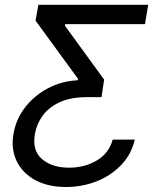

<svg xmlns="http://www.w3.org/2000/svg" viewBox="-20 -565 675 777"><path d="M525.6 0H436.1Q420.9 55.4 371.5 84.5Q322.1 113.6 259.2 113.6Q191.1 113.6 150.3 79Q109.6 44.4 121.2 -22.7Q127.7 -61.8 152 -95.9Q176.2 -130 220.6 -150.9Q265 -171.9 332.5 -171.9H390.7L401.4 -242.9L242.3 -461.6L244.2 -467.3H566.7L579.8 -545.5H135.2L123.9 -481.5L295.9 -245.7L294 -240.1Q230.5 -237.2 175.1 -208.3Q119.7 -179.3 82.2 -131.2Q44.6 -83.1 34.5 -22.7Q24 39.1 47.7 87.5Q71.4 136 122.9 163.9Q174.4 191.8 247.6 191.8Q312.2 191.8 370.3 169Q428.5 146.3 469.9 103.3Q511.3 60.4 525.6 0Z"/></svg>

Font: Inter UI
Style: Italic
Weight: 400
Italic angle: -9.39999°
Designer: Rasmus Andersson
Foundry: rsms
Version: 3.2;8d6f07862